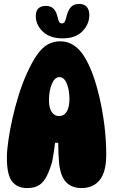

<svg xmlns="http://www.w3.org/2000/svg" viewBox="-20 -949 575 976"><path d="M117 7Q68 7 41.5 -26.5Q15 -60 15 -147Q15 -184 22.5 -235.5Q30 -287 43 -345.5Q56 -404 74 -462.5Q92 -521 114 -570Q143 -635 169.5 -672Q196 -709 224.5 -724Q253 -739 286 -739Q337 -739 376.5 -701.5Q416 -664 450 -575Q469 -524 485 -456.5Q501 -389 510.5 -313.5Q520 -238 520 -163Q520 -75 487 -34Q454 7 394 7Q345 7 316 -23Q287 -53 280 -123Q278 -147 277 -172.5Q276 -198 276 -223Q268 -223 260 -223Q257 -197 253 -172.5Q249 -148 245 -126Q232 -82 217 -52.5Q202 -23 179 -8Q156 7 117 7ZM280 -359Q305 -359 319 -381.5Q333 -404 333 -447Q333 -491 319.5 -524Q306 -557 282 -557Q258 -557 243.5 -522Q229 -487 229 -440Q229 -400 243 -379.5Q257 -359 280 -359ZM298 -754Q234 -754 198 -788Q162 -822 162 -868Q162 -919 214 -919Q261 -919 273 -861Q276 -847 280.5 -838.5Q285 -830 295 -830Q305 -830 309.5 -839Q314 -848 318 -865Q325 -895 339.5 -912Q354 -929 382 -929Q408 -929 421 -914Q434 -899 434 -873Q434 -826 399 -790Q364 -754 298 -754Z"/></svg>

Font: DynaPuff Condensed
Style: Bold
Weight: 700
Width: 3
Designer: Toshi Omagari, Jennifer Daniel
Foundry: Google Fonts
Version: Version 2.000; ttfautohint (v1.8.4.7-5d5b)